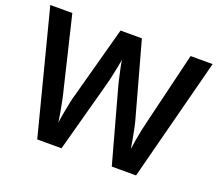

<svg xmlns="http://www.w3.org/2000/svg" viewBox="-119 -881 1191 1048"><g transform="rotate(20 476.5 -357.0)"><path d="M948 -714 763 0H622L509 -411Q503 -431 496 -462.5Q489 -494 482.5 -523.5Q476 -553 475 -568Q473 -553 467 -523.5Q461 -494 454 -462Q447 -430 441 -409L330 0H189L5 -714H133L231 -306Q238 -280 244.5 -247.5Q251 -215 257 -182.5Q263 -150 266 -126Q269 -151 275 -183.5Q281 -216 287.5 -248Q294 -280 301 -302L413 -714H537L651 -301Q658 -278 665 -246Q672 -214 677.5 -182Q683 -150 687 -126Q690 -150 695.5 -182.5Q701 -215 708 -247.5Q715 -280 722 -307L820 -714Z"/></g></svg>

Font: Noto Sans Medefaidrin SemiBold
Style: Regular
Weight: 600
Designer: Dalton Maag Ltd
Foundry: Dalton Maag Ltd
Version: Version 1.002; ttfautohint (v1.8.4.7-5d5b)